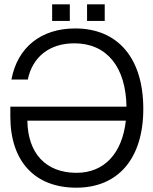

<svg xmlns="http://www.w3.org/2000/svg" viewBox="-20 -858 712 891"><path d="M33 -489H109C131 -595 211 -657 325 -657C475 -657 564 -548 567 -363H28V-317C28 -110 141 13 334 13C529 13 645 -123 645 -353C645 -587 528 -726 329 -726C170 -726 61 -638 33 -489ZM107 -298H564C547 -145 463 -56 335 -56C193 -56 109 -146 107 -298ZM222 -761H304V-838H222ZM384 -761H466V-838H384Z"/></svg>

Font: Non Bureau Light
Style: Regular
Weight: 300
Designer: Jona Saucedo
Foundry: Non Foundry
Version: Version 1.000;FEAKit 1.0